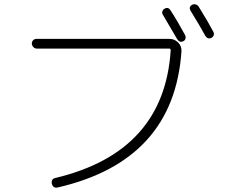

<svg xmlns="http://www.w3.org/2000/svg" viewBox="-20 -866 1040 887"><path d="M236.3 -43.9Q739.3 -164.1 768.6 -634.8Q768.6 -641.6 760.7 -641.6H149.4Q140.6 -641.6 133.8 -648.9Q127 -656.2 127 -665Q127 -673.8 133.3 -680.2Q139.6 -686.5 149.4 -686.5H761.7Q786.1 -686.5 802.7 -669.9Q819.3 -653.3 818.4 -629.9Q784.2 -124 247.1 0Q225.6 4.9 219.7 -16.6Q214.8 -39.1 236.3 -43.9ZM827.1 -675.8Q810.5 -667 798.8 -684.6Q771.5 -731.4 732.4 -797.9Q727.5 -804.7 730 -813Q732.4 -821.3 739.3 -825.2Q756.8 -835.9 767.6 -818.4Q797.9 -772.5 835 -704.1Q838.9 -696.3 836.9 -688Q835 -679.7 827.1 -675.8ZM860.4 -816.4Q850.6 -834 867.2 -843.8Q875 -847.7 883.3 -845.7Q891.6 -843.8 897.5 -835.9Q942.4 -763.7 965.8 -718.8Q969.7 -710.9 967.3 -703.1Q964.8 -695.3 957 -691.4Q940.4 -682.6 928.7 -700.2Q904.3 -745.1 860.4 -816.4Z"/></svg>

Font: Rounded Mgen+ 2m light
Style: Regular
Weight: 200
Designer: [Source Han Sans]
Ryoko NISHIZUKA  (kana & ideographs); Paul D. Hunt (Latin, Greek & Cyrillic); Wenlong ZHANG  (bopomofo
Version: Version 1.059.20150602